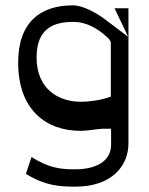

<svg xmlns="http://www.w3.org/2000/svg" viewBox="-20 -502 558 719"><path d="M460 -364 366 -435C339 -454 291 -482 252 -482C134 -482 48 -421 48 -268C48 -91 152 -12 282 -12C304 -12 330 -17 364 -20H365H396V40C396 104 336 132 262 132C210 132 166 129 98 86L77 149C148 193 201 197 262 197C400 197 461 118 461 35V-471H409ZM386 -358 389 -355 395 -344V-140L376 -134C356 -128 320 -121 282 -121C202 -121 117 -166 117 -287C117 -399 185 -420 255 -420C318 -420 367 -377 386 -358Z"/></svg>

Font: Charger Static
Style: 2
Weight: 1000
Designer: Jasper
Foundry: KineticPlasma Fonts/Cannot Into Space Fonts
Version: Version 1.1